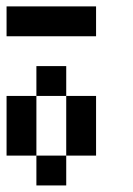

<svg xmlns="http://www.w3.org/2000/svg" viewBox="-20 -565 404 585"><path d="M0 -272.7H90.9V-181.8H0ZM0 -181.8H90.9V-90.9H0ZM90.9 -90.9H181.8V0H90.9ZM181.8 -181.8H272.7V-90.9H181.8ZM181.8 -272.7H272.7V-181.8H181.8ZM90.9 -363.6H181.8V-272.7H90.9ZM0 -545.5H90.9V-454.5H0ZM90.9 -545.5H181.8V-454.5H90.9ZM181.8 -545.5H272.7V-454.5H181.8Z"/></svg>

Font: Micro 5
Style: Regular
Weight: 400
Designer: Sarah Cadigan-Fried
Version: Version 1.000; ttfautohint (v1.8.4.7-5d5b)